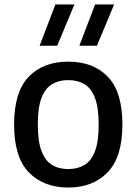

<svg xmlns="http://www.w3.org/2000/svg" viewBox="-20 -828 610 858"><path d="M285 10Q174.5 10 108.8 -57.8Q43 -125.5 43 -271Q43 -417 108 -484.8Q173 -552.5 285 -552.5Q397 -552.5 462 -484.8Q527 -417 527 -271.5Q527 -126.5 461.2 -58.2Q395.5 10 285 10ZM285 -72.5Q327 -72.5 357.5 -90.8Q388 -109 404.5 -152.2Q421 -195.5 421 -270.5Q421 -346.5 404.5 -390Q388 -433.5 357.5 -451.8Q327 -470 285 -470Q243 -470 212.5 -451.8Q182 -433.5 165.5 -390.5Q149 -347.5 149 -272.5Q149 -196.5 165.5 -153Q182 -109.5 212.5 -91Q243 -72.5 285 -72.5ZM334.5 -623.5 405 -808H490L413 -623.5ZM157 -623.5 227.5 -808H312.5L235.5 -623.5Z"/></svg>

Font: Encode Sans Md
Style: Regular
Weight: 500
Designer: Multiple Designers
Foundry: Impallari Type
Version: Version 3.002; ttfautohint (v1.8.3) -l 8 -r 50 -G 200 -x 14 